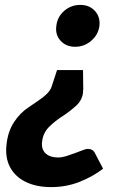

<svg xmlns="http://www.w3.org/2000/svg" viewBox="-20 -591 504 784"><path d="M319 -305 320 -224Q319 -223 319 -218Q319 -213 319 -212Q315 -181 290 -158.5Q265 -136 236 -117Q206 -98 181 -73.5Q156 -49 152 -13Q149 7 156 21.5Q163 36 178.5 44Q194 52 218 52Q233 52 250.5 46.5Q268 41 285.5 34.5Q303 28 317 22.5Q331 17 338 17Q360 17 368 35L401 98Q359 130 305 151.5Q251 173 189 173Q128 173 84.5 151.5Q41 130 20.5 90.5Q0 51 7 -4Q13 -56 38 -93.5Q63 -131 97 -153Q115 -166 135 -179Q155 -192 170 -206.5Q185 -221 190 -235L213 -305ZM308 -571Q345 -571 367.5 -546.5Q390 -522 386 -485Q381 -449 352.5 -424.5Q324 -400 287 -400Q250 -400 227.5 -424.5Q205 -449 210 -485Q214 -522 242 -546.5Q270 -571 308 -571Z"/></svg>

Font: Aleo Black
Style: Italic
Weight: 900
Italic angle: -7°
Designer: Alessio Laiso
Foundry: Alessio Laiso
Version: Version 2.001;gftools[0.9.29]